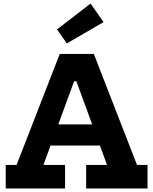

<svg xmlns="http://www.w3.org/2000/svg" viewBox="-20 -1063 865 1083"><path d="M618.6 -361.5V-242.1H199.2V-361.5ZM752.8 -132.5H812.2V0H465.9V-132.5H583.8L380.5 -687.3L456.3 -604.5H358.3L428.3 -687.3L225 -132.5H347.1V0H12.3V-132.5H73.5L317 -758.9H509.2ZM490.9 -1043 564.1 -938.2 356.9 -818 301.6 -897.3Z"/></svg>

Font: Hepta Slab ExtraLight
Style: Regular
Weight: 200
Designer: Michael LaGattuta
Foundry: Michael LaGattuta
Version: Version 1.100